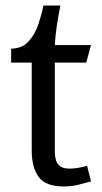

<svg xmlns="http://www.w3.org/2000/svg" viewBox="-20 -659 367 690"><path d="M197 -639Q190 -605 184.5 -568.5Q179 -532 177 -497H307L290 -434H177V-116Q177 -97 181.5 -82.5Q186 -68 197.5 -60.5Q209 -53 230 -53Q246 -53 262 -56Q278 -59 293 -63L307 -7Q282 0 259.5 5.5Q237 11 208 11Q144 11 119 -23Q94 -57 94 -118V-434H20V-484Q60 -485 83 -510.5Q106 -536 118 -572Q130 -608 136 -639Z"/></svg>

Font: Rosario Light Light
Style: Regular
Weight: 300
Version: Version 1.101; ttfautohint (v1.8.1.43-b0c9)